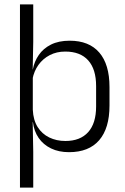

<svg xmlns="http://www.w3.org/2000/svg" viewBox="-20 -683 570 875"><path d="M294.5 10.5Q248 10.5 212.8 -6.5Q177.5 -23.5 156.2 -54.2Q135 -85 130 -126.5H110L129.5 -183Q131.5 -136 151.5 -104.2Q171.5 -72.5 204.5 -56.5Q237.5 -40.5 278 -40.5Q345.5 -40.5 381.8 -80.8Q418 -121 418 -198V-291Q418 -367.5 382 -407.8Q346 -448 277.5 -448Q238 -448 206.8 -431.8Q175.5 -415.5 155.2 -387.2Q135 -359 128 -322L111.5 -366.5H129.5Q136.5 -403 156.8 -432.5Q177 -462 212.2 -479.8Q247.5 -497.5 297.5 -497.5Q386 -497.5 432.5 -443.5Q479 -389.5 479 -286.5V-202Q479 -98.5 432 -44Q385 10.5 294.5 10.5ZM71 172V-663H131.5V-492L129 -366L129.5 -344.5V-140L129 -125.5L131.5 9V172Z"/></svg>

Font: Anek Tamil Light
Style: Regular
Weight: 300
Designer: Aadarsh Rajan (Tamil), Yesha Goshar (Latin)
Foundry: Ek Type
Version: Version 1.003